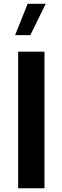

<svg xmlns="http://www.w3.org/2000/svg" viewBox="-20 -1017 337 1037"><path d="M61.5 -827.1H143.6L227.1 -996.6H129.4ZM220.2 -737.8H78.1V0H220.2Z"/></svg>

Font: Estedad Bold
Style: Regular
Weight: 700
Designer: Amin Abedi
Version: Version 7.3